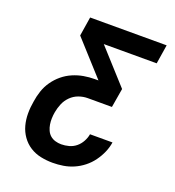

<svg xmlns="http://www.w3.org/2000/svg" viewBox="-135 -841 869 955"><g transform="rotate(20 300.0 -363.5)"><path d="M250 8Q218 8 187 1.5Q156 -5 130 -21.5Q104 -38 86 -63.5Q68 -89 60 -119Q52 -149 52 -181.5Q52 -214 58 -247Q62 -275 71.5 -303.5Q81 -332 98.5 -357Q116 -382 139.5 -401.5Q163 -421 191 -433Q219 -445 248 -450Q277 -455 305 -455H325L163 -634L179 -735H584L568 -634H288L450 -455L433 -354H305Q281 -354 257.5 -345.5Q234 -337 216 -319Q198 -301 188.5 -278Q179 -255 175 -232Q172 -215 171.5 -198.5Q171 -182 173.5 -166.5Q176 -151 182.5 -136.5Q189 -122 200.5 -112Q212 -102 227.5 -97.5Q243 -93 259 -93Q279 -93 299.5 -98.5Q320 -104 336.5 -117.5Q353 -131 363.5 -150.5Q374 -170 377 -189H496Q492 -162 480.5 -135.5Q469 -109 451.5 -85Q434 -61 410.5 -42.5Q387 -24 360.5 -12.5Q334 -1 306 3.5Q278 8 250 8Z"/></g></svg>

Font: Iosevka Extended Oblique
Style: Bold
Weight: 700
Width: 7
Italic angle: -9°
Monospace: yes
Designer: Belleve Invis
Foundry: Belleve Invis
Version: Version 32.5.0; ttfautohint (v1.8.4)